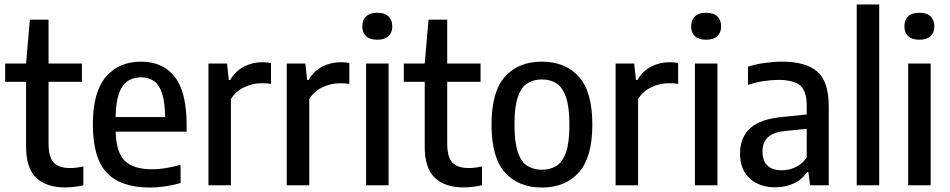

<svg xmlns="http://www.w3.org/2000/svg" viewBox="-20 -828 4244 858"><path d="M270 9.5Q187.5 9.5 142 -33.2Q96.5 -76 96.5 -173V-462.5H3V-544H96.5L113.5 -740H197V-544H346V-462.5H197V-187.5Q197 -125 220.5 -101Q244 -77 294 -77Q318.5 -77 352.5 -84V0Q334 4 312.5 6.8Q291 9.5 270 9.5Z M648.5 10Q520.5 10 457.8 -55.5Q395 -121 395 -272.5Q395 -416.5 453 -484.5Q511 -552.5 610.5 -552.5Q708 -552.5 761 -484.5Q814 -416.5 814 -270V-239.5H497Q499.5 -145.5 538.5 -108.5Q577.5 -71.5 660.5 -71.5Q715.5 -71.5 787 -91.5V-10Q749 0.5 715.5 5.2Q682 10 648.5 10ZM610 -482.5Q576.5 -482.5 551.5 -466.5Q526.5 -450.5 512.2 -411.8Q498 -373 496.5 -305H718Q717 -373 704 -411.8Q691 -450.5 667 -466.5Q643 -482.5 610 -482.5Z M911.5 0V-544H994.5L1002.5 -470.5H1008.5Q1033 -511.5 1071.2 -530.8Q1109.5 -550 1153 -550Q1163.5 -550 1173.2 -549Q1183 -548 1191 -546.5V-453Q1180 -455 1169.2 -455.5Q1158.5 -456 1147 -456Q1109.5 -456 1071.5 -438.2Q1033.5 -420.5 1012 -385.5V0Z M1261.5 0V-544H1344.5L1352.5 -470.5H1358.5Q1383 -511.5 1421.2 -530.8Q1459.5 -550 1503 -550Q1513.5 -550 1523.2 -549Q1533 -548 1541 -546.5V-453Q1530 -455 1519.2 -455.5Q1508.5 -456 1497 -456Q1459.5 -456 1421.5 -438.2Q1383.5 -420.5 1362 -385.5V0Z M1616 0V-544H1716.5V0ZM1666 -650.5Q1633 -650.5 1616 -666.2Q1599 -682 1599 -710Q1599 -738.5 1616 -754.8Q1633 -771 1666 -771Q1699 -771 1716 -754.8Q1733 -738.5 1733 -710Q1733 -682 1716 -666.2Q1699 -650.5 1666 -650.5Z M2051.5 9.5Q1969 9.5 1923.5 -33.2Q1878 -76 1878 -173V-462.5H1784.5V-544H1878L1895 -740H1978.5V-544H2127.5V-462.5H1978.5V-187.5Q1978.5 -125 2002 -101Q2025.5 -77 2075.5 -77Q2100 -77 2134 -84V0Q2115.5 4 2094 6.8Q2072.5 9.5 2051.5 9.5Z M2401.5 10Q2298 10 2237.2 -56.5Q2176.5 -123 2176.5 -271Q2176.5 -419 2236.8 -485.8Q2297 -552.5 2401.5 -552.5Q2506 -552.5 2566.5 -485.5Q2627 -418.5 2627 -271.5Q2627 -124 2566.2 -57Q2505.5 10 2401.5 10ZM2401.5 -69.5Q2439.5 -69.5 2467.2 -87.2Q2495 -105 2509.8 -148.5Q2524.5 -192 2524.5 -269.5Q2524.5 -349 2509.5 -393.2Q2494.5 -437.5 2467 -455.2Q2439.5 -473 2401.5 -473Q2364 -473 2336.5 -455.5Q2309 -438 2294 -394.2Q2279 -350.5 2279 -272.5Q2279 -193.5 2293.8 -149.2Q2308.5 -105 2336 -87.2Q2363.5 -69.5 2401.5 -69.5Z M2731 0V-544H2814L2822 -470.5H2828Q2852.5 -511.5 2890.8 -530.8Q2929 -550 2972.5 -550Q2983 -550 2992.8 -549Q3002.5 -548 3010.5 -546.5V-453Q2999.5 -455 2988.8 -455.5Q2978 -456 2966.5 -456Q2929 -456 2891 -438.2Q2853 -420.5 2831.5 -385.5V0Z M3085.5 0V-544H3186V0ZM3135.5 -650.5Q3102.5 -650.5 3085.5 -666.2Q3068.5 -682 3068.5 -710Q3068.5 -738.5 3085.5 -754.8Q3102.5 -771 3135.5 -771Q3168.5 -771 3185.5 -754.8Q3202.5 -738.5 3202.5 -710Q3202.5 -682 3185.5 -666.2Q3168.5 -650.5 3135.5 -650.5Z M3445 9Q3373 9 3330 -31Q3287 -71 3287 -141.5Q3287 -214.5 3333.5 -256Q3380 -297.5 3483 -306L3585 -316.5V-356Q3585 -423 3554.5 -447Q3524 -471 3459.5 -471Q3430 -471 3393.8 -465.8Q3357.5 -460.5 3322.5 -448.5V-530Q3356 -541 3397.5 -546.8Q3439 -552.5 3475.5 -552.5Q3580 -552.5 3631.8 -508.5Q3683.5 -464.5 3683.5 -351V0H3600L3592.5 -59H3587Q3563 -24.5 3526 -7.8Q3489 9 3445 9ZM3387.5 -152Q3387.5 -67 3475 -67Q3503 -67 3532.2 -79.5Q3561.5 -92 3585 -123.5V-252.5L3491.5 -243Q3437 -238 3412.2 -215Q3387.5 -192 3387.5 -152Z M3808.5 0V-808H3909V0Z M4038.5 0V-544H4139V0ZM4088.5 -650.5Q4055.5 -650.5 4038.5 -666.2Q4021.5 -682 4021.5 -710Q4021.5 -738.5 4038.5 -754.8Q4055.5 -771 4088.5 -771Q4121.5 -771 4138.5 -754.8Q4155.5 -738.5 4155.5 -710Q4155.5 -682 4138.5 -666.2Q4121.5 -650.5 4088.5 -650.5Z"/></svg>

Font: Encode Sans SemiCondensed SemiCondensed Medium
Style: Regular
Weight: 500
Width: 4
Designer: Multiple Designers
Foundry: Impallari Type
Version: Version 3.000; ttfautohint (v1.8.3) -l 8 -r 50 -G 200 -x 14 